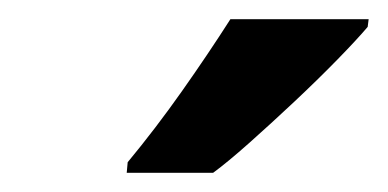

<svg xmlns="http://www.w3.org/2000/svg" viewBox="-20 -786 404 200"><path d="M113 -617Q142 -652 169.5 -691Q197 -730 220 -766H364L363 -758Q352 -745 331.5 -724Q311 -703 286.5 -680Q262 -657 239.5 -637Q217 -617 202 -606H112Z"/></svg>

Font: Noto Sans Condensed
Style: Bold Italic
Weight: 700
Width: 3
Italic angle: -12°
Designer: Monotype Design Team
Foundry: Monotype Imaging Inc.
Version: Version 2.013; ttfautohint (v1.8.4.7-5d5b)